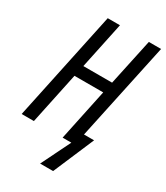

<svg xmlns="http://www.w3.org/2000/svg" viewBox="-220 -806 940 1088"><g transform="rotate(30 250.0 -261.5)"><path d="M316 191 430 -76H364L500 -714H420L355 -410H167L231 -714H151L0 0H80L151 -337H339L268 0H325L231 191Z"/></g></svg>

Font: Noto Sans Display Condensed
Style: Italic
Weight: 400
Width: 3
Designer: Monotype Design team
Foundry: Monotype Imaging Inc.
Version: 1.000